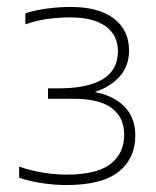

<svg xmlns="http://www.w3.org/2000/svg" viewBox="-20 -458 449 552"><path d="M171 74Q138 74 102.2 68.8Q66.5 63.5 35 53V21Q69.5 33 104.8 38.5Q140 44 172 44Q257.5 44 297.2 13.8Q337 -16.5 337 -71Q337 -120.5 301.2 -147.2Q265.5 -174 192 -174H118V-204H149Q231.5 -204 275.2 -230.2Q319 -256.5 319 -311Q319 -357 283.5 -382.5Q248 -408 182 -408Q151.5 -408 118.8 -403.8Q86 -399.5 53 -388V-420Q82.5 -429 116 -433.5Q149.5 -438 184 -438Q263.5 -438 307.2 -404.8Q351 -371.5 351 -313Q351 -268 323.8 -237.8Q296.5 -207.5 252 -193.5Q308.5 -182.5 338.8 -150.5Q369 -118.5 369 -69Q369 -2.5 321 35.8Q273 74 171 74Z"/></svg>

Font: Encode Sans Expanded Thin
Style: Regular
Weight: 100
Width: 7
Designer: Multiple Designers
Foundry: Impallari Type
Version: Version 3.000; ttfautohint (v1.8.3) -l 8 -r 50 -G 200 -x 14 